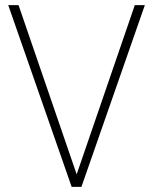

<svg xmlns="http://www.w3.org/2000/svg" viewBox="-20 -725 594 745"><path d="M258 0 12 -705H52L288 -18H267L503 -705H542L296 0Z"/></svg>

Font: Nunito Sans 12pt ExtraLight Condensed
Style: Regular
Weight: 200
Width: 3
Version: Version 3.101;gftools[0.9.27]